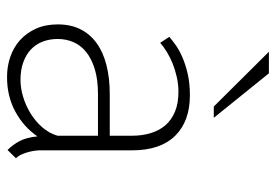

<svg xmlns="http://www.w3.org/2000/svg" viewBox="-143 -657 811 565"><g transform="rotate(90 262.5 -374.5)"><path d="M215.3 -29.3Q239.3 -29.3 265.1 -37.1Q291 -44.9 314 -59.1Q336.9 -73.2 354.5 -93.3Q372.1 -113.3 379.4 -138.2V-257.3H257.3Q213.9 -257.3 183.1 -247.8Q152.3 -238.3 132.6 -222.2Q112.8 -206.1 103.8 -184.6Q94.7 -163.1 94.7 -139.2Q94.7 -114.7 102.5 -94.5Q110.4 -74.2 125.7 -59.8Q141.1 -45.4 163.6 -37.4Q186 -29.3 215.3 -29.3ZM421.4 8.8Q405.8 -6.8 395.3 -26.4Q384.8 -45.9 381.3 -79.1Q353.5 -38.6 308.6 -14.2Q263.7 10.3 206.5 10.3Q174.8 10.3 146.7 0.5Q118.7 -9.3 97.7 -28.3Q76.7 -47.4 64.2 -75.2Q51.8 -103 51.8 -139.2Q51.8 -176.8 65.9 -205.3Q80.1 -233.9 106.7 -253.2Q133.3 -272.5 171.4 -282.2Q209.5 -292 257.3 -292H379.4V-357.9Q379.4 -386.2 372.1 -411.4Q364.7 -436.5 349.1 -455.1Q333.5 -473.6 308.1 -484.1Q282.7 -494.6 247.1 -494.1Q226.1 -493.7 205.8 -489Q185.5 -484.4 167.2 -477.1Q148.9 -469.7 133.3 -460.2Q117.7 -450.7 106 -440.4L88.4 -467.3Q98.6 -476.1 113.5 -486.6Q128.4 -497.1 149.4 -506.1Q170.4 -515.1 198 -521.5Q225.6 -527.8 260.3 -527.8Q336.9 -527.8 379.6 -484.4Q422.4 -440.9 422.4 -357.9V-83.5Q422.4 -79.6 423.6 -71Q424.8 -62.5 427.5 -52.2Q430.2 -42 434.6 -32.2Q439 -22.5 445.8 -16.1ZM326.7 -598.1H293.5L132.3 -760.3H195.8Z"/></g></svg>

Font: Ufes Sans Thin
Style: Regular
Weight: 100
Designer: Ricardo Esteves & Thais Bronze
Foundry: ProDesignUfes - Ricardo Esteves, Thais Bronze (This is a derivative work, based on Roboto family, by Christian Robertson
Version: Version 2.0